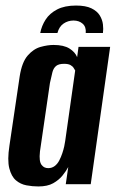

<svg xmlns="http://www.w3.org/2000/svg" viewBox="-20 -664 418 692"><path d="M254 -644Q289 -644 309.5 -634Q330 -624 339.5 -608.5Q349 -593 351 -576Q353 -559 351 -545H289Q291 -567 278 -578.5Q265 -590 245 -590Q225 -590 209 -579Q193 -568 187 -545H125Q130 -571 144.5 -593.5Q159 -616 186 -630Q213 -644 254 -644ZM118 8Q97 8 75.5 4Q54 0 37.5 -14Q21 -28 13.5 -57.5Q6 -87 14 -139L51 -389Q59 -440 80 -464Q101 -488 126.5 -495Q152 -502 173 -502Q210 -502 230.5 -489Q251 -476 258 -458L263 -495H377L307 0H217L226 -62Q218 -47 205 -31Q192 -15 171.5 -3.5Q151 8 118 8ZM154 -58Q167 -58 177 -65.5Q187 -73 193.5 -85.5Q200 -98 204.5 -111.5Q209 -125 211.5 -136.5Q214 -148 215 -156L251 -410Q249 -413 245.5 -419Q242 -425 234 -429.5Q226 -434 211 -434Q192 -434 182.5 -426.5Q173 -419 169 -404Q165 -389 160 -365L124 -118Q122 -99 123.5 -87.5Q125 -76 130 -69.5Q135 -63 141 -60.5Q147 -58 154 -58Z"/></svg>

Font: Alumni Sans Thin
Style: Bold Italic
Weight: 700
Italic angle: -8°
Version: Version 1.016